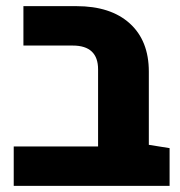

<svg xmlns="http://www.w3.org/2000/svg" viewBox="-20 -608 588 628"><path d="M24.9 0V-128.9H300.8L466.8 -134.3L534.7 -123.5V0ZM300.8 -38.6V-381.3Q300.8 -419.9 280 -439.5Q259.3 -459 217.8 -459H56.6V-587.9H230Q341.8 -587.9 404.3 -531.5Q466.8 -475.1 466.8 -373.5V-38.6Z"/></svg>

Font: Heebo ExtraBold
Style: Regular
Weight: 800
Designer: Oded Ezer
Foundry: Ezer Type House
Version: Version 3.100